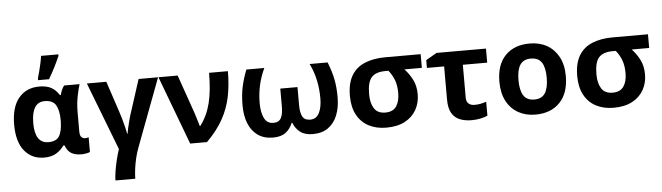

<svg xmlns="http://www.w3.org/2000/svg" viewBox="-57 -1040 5250 1523"><g transform="rotate(-5 2568.0 -278.0)"><path d="M259 10Q163 10 104 -61.5Q45 -133 45 -271Q45 -410 105.5 -482.5Q166 -555 270 -555Q328 -555 365 -534.5Q402 -514 427 -473H434Q438 -490 446.5 -510.5Q455 -531 467 -546H590Q579 -514 567 -453Q555 -392 555 -325V-173Q555 -139 567.5 -127Q580 -115 596 -115Q603 -115 612 -116.5Q621 -118 625 -120V-3Q618 2 596 6Q574 10 558 10Q508 10 477 -8Q446 -26 429 -72H419Q396 -38 358 -14Q320 10 259 10ZM304 -109Q366 -109 390 -146.5Q414 -184 416 -266V-272Q416 -352 391.5 -394Q367 -436 302 -436Q249 -436 223 -393.5Q197 -351 197 -270Q197 -109 304 -109ZM265 -606V-621Q272 -644 280 -675.5Q288 -707 295 -738.5Q302 -770 305 -796H443V-784Q426 -745 403 -699Q380 -653 352 -606Z M1215 -546 1013 -9Q997 32 986.5 76.5Q976 121 970.5 163.5Q965 206 965 240H807Q807 212 813.5 170Q820 128 831 81.5Q842 35 856 -6L648 -546H803L883 -305Q892 -278 902.5 -242Q913 -206 921 -172Q929 -138 932 -121H935Q937 -136 943.5 -165.5Q950 -195 959.5 -230.5Q969 -266 980 -298L1060 -546Z M1218 -546H1371L1477 -243Q1485 -220 1495 -186Q1505 -152 1511 -132H1515Q1572 -207 1596.5 -305.5Q1621 -404 1621 -546H1771Q1771 -438 1752.5 -345.5Q1734 -253 1687.5 -168.5Q1641 -84 1557 0H1423Z M2565 -546Q2594 -474 2607 -409.5Q2620 -345 2620 -265Q2620 -184 2595.5 -122Q2571 -60 2522 -25Q2473 10 2400 10Q2336 10 2299.5 -18Q2263 -46 2244 -93H2239Q2220 -46 2183.5 -18Q2147 10 2083 10Q2010 10 1961 -25Q1912 -60 1887.5 -122Q1863 -184 1863 -265Q1863 -345 1876.5 -409.5Q1890 -474 1918 -546H2061Q2030 -480 2015 -412Q2000 -344 2000 -270Q2000 -197 2022.5 -151.5Q2045 -106 2095 -106Q2140 -106 2156.5 -138Q2173 -170 2173 -228V-372H2310V-228Q2310 -170 2326.5 -138Q2343 -106 2388 -106Q2438 -106 2460.5 -151.5Q2483 -197 2483 -268Q2483 -342 2468.5 -411Q2454 -480 2422 -546Z M3255 -232Q3255 -164 3224 -109Q3193 -54 3133 -22Q3073 10 2985 10Q2905 10 2845 -21.5Q2785 -53 2751.5 -114.5Q2718 -176 2718 -266Q2718 -366 2755 -428Q2792 -490 2861.5 -518.5Q2931 -547 3026 -547H3306V-438H3167Q3203 -400 3229 -350Q3255 -300 3255 -232ZM2871 -266Q2871 -196 2898 -153Q2925 -110 2987 -110Q3048 -110 3075 -150Q3102 -190 3102 -255Q3102 -315 3086 -358Q3070 -401 3040 -438H3016Q2940 -438 2905.5 -400.5Q2871 -363 2871 -266Z M3826 -546V-434H3632V-171Q3632 -140 3650 -124.5Q3668 -109 3697 -109Q3722 -109 3745 -113.5Q3768 -118 3791 -126V-15Q3768 -4 3735 3Q3702 10 3663 10Q3612 10 3571 -6Q3530 -22 3506.5 -61Q3483 -100 3483 -171V-434H3346V-496L3432 -546Z M4438 -274Q4438 -138 4366.5 -64Q4295 10 4172 10Q4096 10 4036.5 -23Q3977 -56 3943 -119.5Q3909 -183 3909 -274Q3909 -410 3980 -483Q4051 -556 4175 -556Q4252 -556 4311 -523Q4370 -490 4404 -427Q4438 -364 4438 -274ZM4061 -274Q4061 -193 4087.5 -151.5Q4114 -110 4174 -110Q4233 -110 4259.5 -151.5Q4286 -193 4286 -274Q4286 -355 4259.5 -395.5Q4233 -436 4173 -436Q4114 -436 4087.5 -395.5Q4061 -355 4061 -274Z M5065 -232Q5065 -164 5034 -109Q5003 -54 4943 -22Q4883 10 4795 10Q4715 10 4655 -21.5Q4595 -53 4561.5 -114.5Q4528 -176 4528 -266Q4528 -366 4565 -428Q4602 -490 4671.5 -518.5Q4741 -547 4836 -547H5116V-438H4977Q5013 -400 5039 -350Q5065 -300 5065 -232ZM4681 -266Q4681 -196 4708 -153Q4735 -110 4797 -110Q4858 -110 4885 -150Q4912 -190 4912 -255Q4912 -315 4896 -358Q4880 -401 4850 -438H4826Q4750 -438 4715.5 -400.5Q4681 -363 4681 -266Z"/></g></svg>

Font: Noto Sans
Style: Bold
Weight: 700
Designer: Monotype Design Team
Foundry: Monotype Imaging Inc.
Version: Version 2.000;GOOG;noto-source:20170915:90ef993387c0; ttfaut